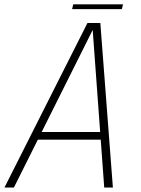

<svg xmlns="http://www.w3.org/2000/svg" viewBox="-25 -844 636 864"><path d="M-5 0 368.5 -740.5H426.5L483 0H444L392 -711H393L37.5 0ZM129 -215.5 135.5 -250H451L444.5 -215.5ZM299.5 -803 304.5 -824.5H528.5L523.5 -803Z"/></svg>

Font: Epilogue ExtraLight
Style: Italic
Weight: 250
Italic angle: -12°
Designer: Tyler Finck
Foundry: Etcetera Type Co
Version: Version 2.112